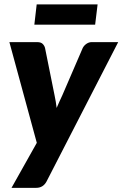

<svg xmlns="http://www.w3.org/2000/svg" viewBox="-20 -716 574 900"><path d="M534 -518.5 198 135Q182 164.5 150 164.5H34L152.5 -46.5L24 -518.5H155Q171.5 -518.5 179.8 -510.5Q188 -502.5 191 -491.5L236 -268Q239 -253.5 241.5 -239Q244 -224.5 245.5 -210Q252 -225 258.5 -239.8Q265 -254.5 272 -269L368 -491.5Q374 -503 385.5 -510.8Q397 -518.5 409 -518.5ZM152 -695.5H437.5L426 -600.5H141Z"/></svg>

Font: Lato ExtraBold
Style: Italic
Weight: 800
Italic angle: -7°
Designer: Lukasz Dziedzic with Adam Twardoch and Botio Nikoltchev
Foundry: tyPoland Lukasz Dziedzic
Version: Version 2.015; 2015-08-06; http://www.latofonts.com/